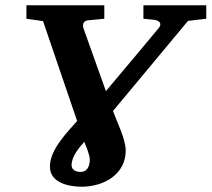

<svg xmlns="http://www.w3.org/2000/svg" viewBox="-20 -691 801 727"><path d="M761 -620V-671H523V-620L564 -616C586 -613 593 -600 582 -586C582 -586 402 -370 381 -346C374 -365 296 -584 296 -584C290 -604 301 -613 313 -614L375 -620V-671H80V-620L143 -611L272 -233C235 -190 169 -126 169 -60C169 2 242 16 289 16C372 16 456 -30 456 -121C456 -165 422 -230 408 -271L692 -612ZM320 -87C320 -63 311 -40 285 -40C269 -40 251 -47 251 -65C251 -99 279 -131 299 -154C305 -139 320 -105 320 -87Z"/></svg>

Font: Veleka
Style: Bold Italic
Weight: 700
Italic angle: -12°
Designer: Stefan Peev, Context Ltd, 2016; SIL International, 1997-2014.
Foundry: Stefan Peev, Context Ltd, 2016
Version: Version 5.000